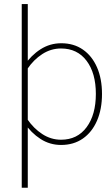

<svg xmlns="http://www.w3.org/2000/svg" viewBox="-20 -698 545 931"><path d="M85.4 -678.2V212.4H114.7V-678.2ZM474.6 -242.2Q474.6 -316.4 450.4 -371.6Q426.3 -426.8 382.1 -457.5Q337.9 -488.3 276.9 -488.3Q222.2 -488.3 176.8 -459.2Q131.3 -430.2 97.2 -380.4L112.8 -363.8Q143.1 -408.7 185.1 -435.8Q227.1 -462.9 275.9 -462.9Q355 -462.9 399.9 -403.1Q444.8 -343.3 444.8 -242.7Q444.8 -141.6 399.9 -81.1Q355 -20.5 275.9 -20.5Q227.1 -20.5 185.1 -47.9Q143.1 -75.2 112.8 -119.6L97.2 -103Q131.3 -53.2 176.5 -24.2Q221.7 4.9 276.4 4.9Q337.4 4.9 381.8 -26.1Q426.3 -57.1 450.4 -112.8Q474.6 -168.5 474.6 -242.2Z"/></svg>

Font: Estedad-FD VF
Style: Regular
Weight: 100
Designer: Amin Abedi
Version: Version 7.3